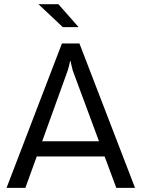

<svg xmlns="http://www.w3.org/2000/svg" viewBox="-20 -911 685 931"><path d="M284.7 -779.3 166.5 -890.6H263.2L361.3 -779.3ZM487.3 -152.3H158.2L103 0H11.7L280.3 -700.2H365.2L634.8 0H543.9ZM460 -226.1 333 -568.4Q331.1 -576.2 327.6 -590.1Q324.2 -604 321.8 -615.2H319.8Q318.8 -607.9 314.5 -590.3Q310.1 -572.8 308.1 -568.4L184.6 -226.1Z"/></svg>

Font: Selawik
Style: Regular
Weight: 400
Designer: Aaron Bell
Foundry: Microsoft Corporation
Version: Version 1.01